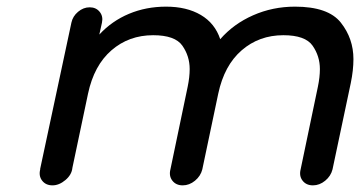

<svg xmlns="http://www.w3.org/2000/svg" viewBox="-20 -555 1097 578"><path d="M868 -535Q968 -535 1006 -487Q1044 -439 1044 -377Q1044 -344 1036 -305L981 -45Q976 -25 959 -11Q942 3 922 3Q902 3 891 -11Q880 -25 885 -45L937 -294Q943 -323 943 -347Q943 -386 921 -417.5Q899 -449 833 -449Q760 -449 707.5 -403.5Q655 -358 637 -273L589 -45Q584 -25 567 -11Q550 3 530 3Q510 3 499 -11Q488 -25 493 -45L545 -294Q551 -323 551 -347Q551 -386 529 -417.5Q507 -449 441 -449Q368 -449 315.5 -403.5Q263 -358 245 -273L198 -50Q196 -29 177 -13Q158 3 138 3Q118 3 107 -11Q96 -25 101 -45V-47L195 -487Q199 -506 215 -519.5Q231 -533 250 -533Q269 -533 280 -519.5Q291 -506 287 -487L279 -451Q317 -492 368.5 -513.5Q420 -535 480 -535Q542 -535 584.5 -510Q627 -485 643 -437Q683 -483 742 -509Q801 -535 868 -535Z"/></svg>

Font: Sepalumica Med
Style: Italic
Weight: 500
Italic angle: -12°
Designer: Julieta Ulanovsky
Foundry: Julieta Ulanovsky
Version: Version 7.200